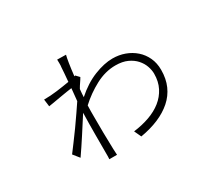

<svg xmlns="http://www.w3.org/2000/svg" viewBox="-121 -832 1199 1080"><g transform="rotate(-30 478.0 -292.0)"><path d="M404 -458Q398 -447 387.5 -432Q377 -417 368 -401Q366 -387 365.5 -375Q365 -363 364 -350Q427 -406 492.5 -432Q558 -458 612 -458Q654 -458 691 -444.5Q728 -431 756.5 -406Q785 -381 801.5 -345.5Q818 -310 818 -266Q818 -208 798 -163Q778 -118 740.5 -85Q703 -52 651 -30Q599 -8 534 3L513 -42Q569 -49 616.5 -66Q664 -83 698.5 -110.5Q733 -138 753 -177Q773 -216 773 -267Q773 -290 764 -316Q755 -342 735 -364.5Q715 -387 683.5 -401.5Q652 -416 607 -416Q541 -416 477 -382Q413 -348 360 -299Q359 -280 359 -263Q359 -246 359 -229Q359 -175 359.5 -122.5Q360 -70 362 -15Q363 -5 363 4.5Q363 14 364 24H314Q315 18 315 6.5Q315 -5 315 -13Q315 -37 315 -68Q315 -99 315 -133.5Q315 -168 315.5 -205Q316 -242 317 -276Q302 -253 284.5 -225.5Q267 -198 248.5 -169.5Q230 -141 212 -114Q194 -87 178 -64L146 -104Q161 -124 185 -156Q209 -188 234.5 -223.5Q260 -259 283 -293Q306 -327 321 -349Q323 -368 325 -388.5Q327 -409 329 -429Q315 -427 295 -424Q275 -421 253 -417Q231 -413 209.5 -409.5Q188 -406 170 -403L164 -450Q206 -450 248.5 -455.5Q291 -461 332 -468Q335 -497 336.5 -520.5Q338 -544 339 -558Q341 -569 340.5 -585.5Q340 -602 340 -608L397 -607Q393 -593 387.5 -558.5Q382 -524 377 -478L383 -480Z"/></g></svg>

Font: Kinto Sans Light
Style: Regular
Weight: 300
Designer: Authors: Ryoko NISHIZUKA  (kana & ideographs); Paul D. Hunt (Latin, Greek & Cyrillic); Wenlong ZHANG  (bopomofo); Sandol
Foundry: Adobe Systems Incorporated, ookami Inc.
Version: Version 0.001